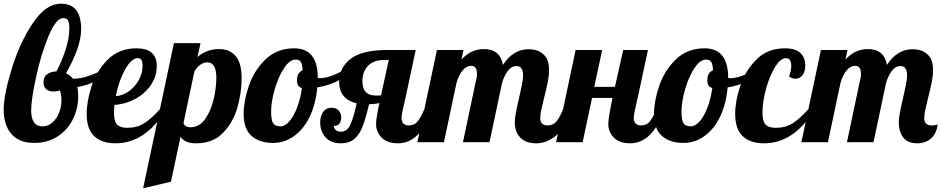

<svg xmlns="http://www.w3.org/2000/svg" viewBox="-34 -771 5104 1041"><path d="M27.5 -45C55.2 -12.3 96.7 4 152 4C200 4 242 -7.7 278 -31C314 -54.3 341.7 -85.3 361 -124C380.3 -162.7 390 -204.3 390 -249C390 -269.7 388.3 -286.3 385 -299C420.3 -305 452.8 -315.2 482.5 -329.5C512.2 -343.8 536 -360.7 554 -380L545 -407C521 -390.3 491.8 -375.7 457.5 -363C423.2 -350.3 391.3 -344 362 -344C350.7 -357.3 338 -367.3 324 -374C378.7 -469.3 406 -549.3 406 -614C406 -705.3 369.3 -751 296 -751C241.3 -751 190.3 -715.3 143 -644C95.7 -572.7 57.7 -490.2 29 -396.5C0.3 -302.8 -14 -229.3 -14 -176C-14 -121.3 -0.2 -77.7 27.5 -45ZM250.5 -107C234.8 -93 216.7 -86 196 -86C155.3 -86 135 -115 135 -173C135 -211.7 144 -272.3 162 -355C180 -437.7 202.5 -511.3 229.5 -576C256.5 -640.7 283 -673 309 -673C321 -673 329.5 -668.8 334.5 -660.5C339.5 -652.2 342 -638 342 -618C342 -583.3 335.2 -544.5 321.5 -501.5C307.8 -458.5 291.3 -419.3 272 -384C250 -382.7 232.8 -377.3 220.5 -368C208.2 -358.7 202 -344 202 -324C202 -308.7 206.7 -296.7 216 -288C225.3 -279.3 238 -275 254 -275C262.7 -275 269.7 -275.5 275 -276.5C280.3 -277.5 285.3 -279 290 -281C296 -269 299 -250.7 299 -226C299 -203.3 294.8 -181.3 286.5 -160C278.2 -138.7 266.2 -121 250.5 -107Z M477 -32.5C504.3 -6.8 542.7 6 592 6C701.3 6 793 -55.7 867 -179H833C802.3 -145 774.2 -119.7 748.5 -103C722.8 -86.3 692 -78 656 -78C630.7 -78 612.3 -83.8 601 -95.5C589.7 -107.2 584 -129.3 584 -162C584 -168.7 584.7 -182 586 -202C626 -204.7 663.7 -215.5 699 -234.5C734.3 -253.5 762.7 -278.7 784 -310C805.3 -341.3 816 -375.7 816 -413C816 -477 779.3 -509 706 -509C643.3 -509 591.7 -488.8 551 -448.5C510.3 -408.2 481 -360.3 463 -305C445 -249.7 436 -199 436 -153C436 -98.3 449.7 -58.2 477 -32.5ZM664.5 -276C642.2 -260 618.7 -251.3 594 -250C604 -303.3 620.5 -351 643.5 -393C666.5 -435 690 -456 714 -456C730.7 -456 739 -442.3 739 -415C739 -387.7 732.2 -361.7 718.5 -337C704.8 -312.3 686.8 -292 664.5 -276Z M909 -537 742 250 893 214 945 -30C959 -6 987.3 6 1030 6C1090 6 1138.3 -12.8 1175 -50.5C1211.7 -88.2 1237.7 -133.8 1253 -187.5C1268.3 -241.2 1276 -294.3 1276 -347C1276 -403 1265 -443.3 1243 -468C1221 -492.7 1191.3 -505 1154 -505C1109.3 -505 1070.3 -490.7 1037 -462L1053 -537ZM1078.5 -126C1057.5 -96 1031 -81 999 -81C979 -81 966.3 -88.7 961 -104L1020 -384C1029.3 -399.3 1040.2 -411.3 1052.5 -420C1064.8 -428.7 1077 -433 1089 -433C1122.3 -433 1139 -405.3 1139 -350C1139 -314 1134.2 -275.2 1124.5 -233.5C1114.8 -191.8 1099.5 -156 1078.5 -126Z M1330 -34C1358.7 -8.7 1397.7 4 1447 4C1487.7 4 1525.3 -8.3 1560 -33C1594.7 -57.7 1623 -92.7 1645 -138C1667 -183.3 1680.7 -236.3 1686 -297C1722.7 -303 1756.5 -313.2 1787.5 -327.5C1818.5 -341.8 1843.7 -359.3 1863 -380L1854 -407C1830.7 -390.3 1804.7 -376.2 1776 -364.5C1747.3 -352.8 1722 -347 1700 -347C1694.7 -347 1691 -347.3 1689 -348V-349C1689 -455.7 1646.3 -509 1561 -509C1498.3 -509 1446.3 -488.8 1405 -448.5C1363.7 -408.2 1333.7 -360.3 1315 -305C1296.3 -249.7 1287 -199.3 1287 -154C1287 -99.3 1301.3 -59.3 1330 -34ZM1535 -113.5C1519 -95.2 1503 -86 1487 -86C1467.7 -86 1454.3 -91.5 1447 -102.5C1439.7 -113.5 1436 -135 1436 -167C1436 -201 1442.3 -240.3 1455 -285C1467.7 -329.7 1484.3 -368 1505 -400C1525.7 -432 1547 -448 1569 -448C1582.3 -448 1591.7 -443.8 1597 -435.5C1602.3 -427.2 1605.7 -412 1607 -390C1586.3 -381.3 1576 -363.3 1576 -336C1576 -312 1585 -298 1603 -294C1597.7 -255.3 1589 -220.2 1577 -188.5C1565 -156.8 1551 -131.8 1535 -113.5Z M1731 -26.5C1750.3 -4.8 1778 6 1814 6C1844 6 1868.3 -1.8 1887 -17.5C1905.7 -33.2 1920.7 -55.7 1932 -85C1943.3 -114.3 1955 -154.7 1967 -206C1986.3 -206 2005 -208 2023 -212C2011 -156.7 2005 -119.3 2005 -100C2005 -70 2015.2 -44.8 2035.5 -24.5C2055.8 -4.2 2085 6 2123 6C2205 6 2267 -55.7 2309 -179H2267C2252.3 -145.7 2239.3 -122.7 2228 -110C2216.7 -97.3 2201.7 -91 2183 -91C2156.3 -91 2143 -105 2143 -133C2143 -141 2145.3 -155.7 2150 -177C2154.7 -198.3 2160.3 -223.3 2167 -252L2220 -500H2068C1975.3 -500 1908.3 -484 1867 -452C1825.7 -420 1805 -378.3 1805 -327C1805 -294.3 1813.5 -268.3 1830.5 -249C1847.5 -229.7 1870.7 -217 1900 -211C1888 -156.3 1876.2 -117 1864.5 -93C1852.8 -69 1836.3 -57 1815 -57C1801.7 -57 1792 -60.2 1786 -66.5C1780 -72.8 1776.7 -80.3 1776 -89C1787.3 -87.7 1796.8 -91 1804.5 -99C1812.2 -107 1816 -119 1816 -135C1816 -150.3 1811.2 -162.8 1801.5 -172.5C1791.8 -182.2 1779.3 -187 1764 -187C1744.7 -187 1729.5 -179.7 1718.5 -165C1707.5 -150.3 1702 -131 1702 -107C1702 -75 1711.7 -48.2 1731 -26.5ZM2016 -253H2003C1955 -253 1931 -278.7 1931 -330C1931 -365.3 1941.2 -393.5 1961.5 -414.5C1981.8 -435.5 2011.3 -446 2050 -446H2074L2032 -255C2028.7 -253.7 2023.3 -253 2016 -253Z M2785.5 -26.5C2804.5 -4.8 2834.3 6 2875 6C2909.7 6 2943.2 -6.5 2975.5 -31.5C3007.8 -56.5 3036.3 -105.7 3061 -179H3019C3007 -149 2995 -126.8 2983 -112.5C2971 -98.2 2955 -91 2935 -91C2920.3 -91 2910 -94.7 2904 -102C2898 -109.3 2895 -119.7 2895 -133C2895 -144.3 2897.2 -159.8 2901.5 -179.5C2905.8 -199.2 2910.7 -219.3 2916 -240C2924.7 -274 2931.3 -302.8 2936 -326.5C2940.7 -350.2 2943 -371.7 2943 -391C2943 -429 2933 -457.3 2913 -476C2893 -494.7 2866 -504 2832 -504C2776 -504 2729.7 -475.7 2693 -419C2683 -476.3 2648.7 -505 2590 -505C2542.7 -505 2502 -486 2468 -448L2479 -500H2335L2229 0H2373L2441 -321C2449 -349 2459.8 -371.5 2473.5 -388.5C2487.2 -405.5 2503.3 -414 2522 -414C2542 -414 2552 -399.3 2552 -370C2552 -361.3 2551 -353 2549 -345L2476 0H2620L2688 -321C2696 -348.3 2706.7 -370.5 2720 -387.5C2733.3 -404.5 2748.7 -413 2766 -413C2790 -413 2802 -396 2802 -362C2802 -348 2799.7 -329.7 2795 -307C2790.3 -284.3 2785.3 -261.3 2780 -238C2778.7 -233.3 2776.2 -222.7 2772.5 -206C2768.8 -189.3 2765.3 -172.2 2762 -154.5C2758.7 -136.8 2757 -121 2757 -107C2757 -75 2766.5 -48.2 2785.5 -26.5Z M3294.5 -24.5C3314.8 -4.2 3344 6 3382 6C3464 6 3526 -55.7 3568 -179H3526C3511.3 -145.7 3498.3 -122.7 3487 -110C3475.7 -97.3 3460.7 -91 3442 -91C3415.3 -91 3402 -105 3402 -133C3402 -141 3404.3 -155.7 3409 -177C3413.7 -198.3 3419.3 -223.3 3426 -252L3479 -500H3345L3300 -300H3188L3231 -500H3087L2981 0H3125L3176 -240H3287C3271.7 -166 3264 -119.3 3264 -100C3264 -70 3274.2 -44.8 3294.5 -24.5Z M3555 -34C3583.7 -8.7 3622.7 4 3672 4C3712.7 4 3750.3 -8.3 3785 -33C3819.7 -57.7 3848 -92.7 3870 -138C3892 -183.3 3905.7 -236.3 3911 -297C3947.7 -303 3981.5 -313.2 4012.5 -327.5C4043.5 -341.8 4068.7 -359.3 4088 -380L4079 -407C4055.7 -390.3 4029.7 -376.2 4001 -364.5C3972.3 -352.8 3947 -347 3925 -347C3919.7 -347 3916 -347.3 3914 -348V-349C3914 -455.7 3871.3 -509 3786 -509C3723.3 -509 3671.3 -488.8 3630 -448.5C3588.7 -408.2 3558.7 -360.3 3540 -305C3521.3 -249.7 3512 -199.3 3512 -154C3512 -99.3 3526.3 -59.3 3555 -34ZM3760 -113.5C3744 -95.2 3728 -86 3712 -86C3692.7 -86 3679.3 -91.5 3672 -102.5C3664.7 -113.5 3661 -135 3661 -167C3661 -201 3667.3 -240.3 3680 -285C3692.7 -329.7 3709.3 -368 3730 -400C3750.7 -432 3772 -448 3794 -448C3807.3 -448 3816.7 -443.8 3822 -435.5C3827.3 -427.2 3830.7 -412 3832 -390C3811.3 -381.3 3801 -363.3 3801 -336C3801 -312 3810 -298 3828 -294C3822.7 -255.3 3814 -220.2 3802 -188.5C3790 -156.8 3776 -131.8 3760 -113.5Z M3993 -32.5C4020.3 -6.8 4058.7 6 4108 6C4217.3 6 4309 -55.7 4383 -179H4349C4318.3 -145 4290.2 -119.7 4264.5 -103C4238.8 -86.3 4208 -78 4172 -78C4146.7 -78 4128.3 -83.8 4117 -95.5C4105.7 -107.2 4100 -129.3 4100 -162C4100 -199.3 4106.3 -241.3 4119 -288C4131.7 -334.7 4148 -374.3 4168 -407C4188 -439.7 4208 -456 4228 -456C4237.3 -456 4244.3 -452.3 4249 -445C4253.7 -437.7 4256 -427.7 4256 -415C4256 -397.7 4252 -378 4244 -356C4256 -348 4267.7 -344 4279 -344C4294.3 -344 4307 -350.3 4317 -363C4327 -375.7 4332 -393.7 4332 -417C4332 -443.7 4323.5 -465.7 4306.5 -483C4289.5 -500.3 4261 -509 4221 -509C4159 -509 4107.8 -488.8 4067.5 -448.5C4027.2 -408.2 3997.8 -360.3 3979.5 -305C3961.2 -249.7 3952 -199 3952 -153C3952 -98.3 3965.7 -58.2 3993 -32.5Z M4863 -26C4879 -4.7 4904.7 6 4940 6C4968.7 6 4993.2 -2.7 5013.5 -20C5033.8 -37.3 5046 -63 5050 -97C5044 -93 5033 -91 5017 -91C5002.3 -91 4992 -94.7 4986 -102C4980 -109.3 4977 -119.7 4977 -133C4977 -144.3 4979.2 -159.8 4983.5 -179.5C4987.8 -199.2 4992.7 -219.3 4998 -240C5006.7 -274 5013.3 -302.8 5018 -326.5C5022.7 -350.2 5025 -371.7 5025 -391C5025 -429 5015 -457.3 4995 -476C4975 -494.7 4948 -504 4914 -504C4858 -504 4811.7 -475.7 4775 -419C4765 -476.3 4730.7 -505 4672 -505C4624.7 -505 4584 -486 4550 -448L4561 -500H4417L4311 0H4455L4523 -321C4531 -349 4541.8 -371.5 4555.5 -388.5C4569.2 -405.5 4585.3 -414 4604 -414C4624 -414 4634 -399.3 4634 -370C4634 -361.3 4633 -353 4631 -345L4558 0H4702L4770 -321C4778 -348.3 4788.7 -370.5 4802 -387.5C4815.3 -404.5 4830.7 -413 4848 -413C4872 -413 4884 -396 4884 -362C4884 -348 4881.7 -329.7 4877 -307C4872.3 -284.3 4867.3 -261.3 4862 -238C4860.7 -233.3 4858.2 -222.7 4854.5 -206C4850.8 -189.3 4847.3 -172.2 4844 -154.5C4840.7 -136.8 4839 -121 4839 -107C4839 -74.3 4847 -47.3 4863 -26Z"/></svg>

Font: DonutKreme
Style: Regular
Weight: 400
Designer: Impallari Type
Foundry: Impallari Type
Version: Version 2.100